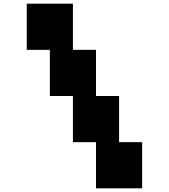

<svg xmlns="http://www.w3.org/2000/svg" viewBox="-20 -895 915 1040"><path d="M125 -875H375V-625H500V-375H625V-125H750V125H500V-125H375V-375H250V-625H125Z"/></svg>

Font: Dogica Pixel
Style: Bold
Weight: 700
Designer: Roberto Mocci
Version: Version 001.000